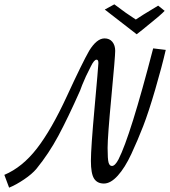

<svg xmlns="http://www.w3.org/2000/svg" viewBox="-20 -834 784 885"><path d="M686 -611 744 -604Q726 -526 695.5 -421.5Q665 -317 640 -252.5Q615 -188 585.5 -124.5Q556 -61 523 -24.5Q490 12 459 12Q428 12 413.5 -11Q399 -34 399 -92.5Q399 -151 416 -338.5Q433 -526 433.5 -542.5Q434 -559 425 -559Q414 -559 399 -528.5Q384 -498 376 -482Q355 -435 349 -416Q293 -290 249 -208Q205 -126 148 -56Q128 -32 91 -7Q54 18 22 31L0 -28Q83 -63 150 -149.5Q217 -236 288.5 -391Q360 -546 391 -600Q426 -657 462 -657Q485 -657 498 -641Q511 -625 511 -599.5Q511 -574 493.5 -389Q476 -204 476 -152Q476 -100 480.5 -84.5Q485 -69 496 -69Q510 -69 526 -99Q581 -206 686 -611ZM610 -676 463 -790 507 -814Q562 -772 606 -744Q624 -757 709 -808L739 -784Q724 -767 638 -698Z"/></svg>

Font: Marck Script
Style: Regular
Weight: 400
Designer: Denis Masharov, Marck Fogel
Foundry: Denis Masharov
Version: Version 1.002